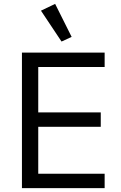

<svg xmlns="http://www.w3.org/2000/svg" viewBox="-20 -969 623 989"><path d="M297 -755 191 -914 264 -949 349 -779ZM93 0V-698H519V-624H177V-390H499V-316H177V-74H519V0Z"/></svg>

Font: Anuphan
Style: Regular
Weight: 400
Designer: Mike Abbink, Paul van der Laan, Pieter van Rosmalen, Mint Tantisuwanna
Foundry: Bold Monday; Cadson Demak
Version: Version 3.002;hotconv 1.0.109;makeotfexe 2.5.65596